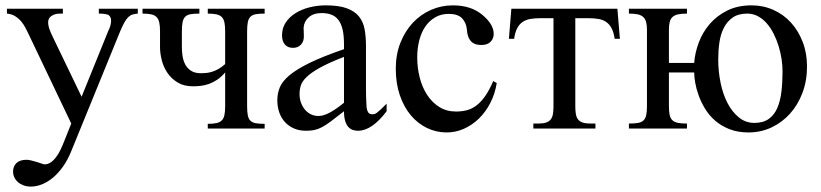

<svg xmlns="http://www.w3.org/2000/svg" viewBox="-20 -480 3067 717"><path d="M494.6 -429.2Q483.9 -428.2 475.6 -426Q467.3 -423.8 459.7 -416.7Q452.1 -409.7 444.8 -396.7Q437.5 -383.8 428.2 -361.8L246.1 84.5Q233.4 116.2 216.1 140.9Q198.7 165.5 179 182.4Q159.2 199.2 137.7 208Q116.2 216.8 95.2 216.8Q80.6 216.8 68.4 212.4Q56.2 208 47.4 200.4Q38.6 192.9 33.7 182.6Q28.8 172.4 28.8 160.6Q28.8 141.1 41.5 128.9Q54.2 116.7 79.1 116.7Q86.9 116.7 97.4 119.4Q107.9 122.1 118.2 125.2Q128.4 128.4 136.2 131.1Q144 133.8 147 133.8Q154.8 133.8 163.1 130.1Q171.4 126.5 179.9 117.9Q188.5 109.4 197.3 95.2Q206.1 81.1 214.8 59.6L246.1 -18.6L85.4 -355.5Q81.1 -364.3 75 -376.2Q68.8 -388.2 59.6 -399.4Q50.3 -410.6 37.1 -419.2Q23.9 -427.7 5.9 -429.2V-447.3H214.8V-429.2H204.1Q186 -429.2 172.9 -420.9Q159.7 -412.6 159.7 -396.5Q159.7 -386.2 163.8 -373.5Q168 -360.8 176.3 -343.8L284.7 -118.7L384.8 -365.7Q392.1 -379.4 394.3 -394.8Q396.5 -410.2 390.6 -418.5Q389.2 -420.4 387.2 -422.4Q385.3 -424.3 380.9 -425.8Q376.5 -427.2 368.9 -428.2Q361.3 -429.2 349.1 -429.2V-447.3H494.6Z M755.9 0V-17.6Q775.4 -17.6 788.1 -20.3Q800.8 -22.9 808.1 -30.3Q815.4 -37.6 818.1 -50.5Q820.8 -63.5 820.8 -83.5V-209.5Q806.2 -192.4 790.8 -182.1Q775.4 -171.9 760 -166.5Q744.6 -161.1 729.7 -159.4Q714.8 -157.7 700.7 -157.7Q666.5 -157.7 643.1 -172.1Q619.6 -186.5 605 -208.3Q590.3 -230 584 -255.6Q577.6 -281.2 577.6 -303.2V-362.8Q577.6 -383.3 574.7 -396.2Q571.8 -409.2 564.5 -416.5Q557.1 -423.8 544.4 -426.5Q531.7 -429.2 512.2 -429.2V-447.3H724.6V-429.2Q704.6 -429.2 691.9 -427Q679.2 -424.8 671.9 -417.7Q664.6 -410.6 661.9 -397.5Q659.2 -384.3 659.2 -362.8V-303.2Q659.2 -288.6 661.6 -271.5Q664.1 -254.4 671.4 -240Q678.7 -225.6 692.9 -216.1Q707 -206.5 730.5 -206.5Q739.7 -206.5 750 -207.5Q760.3 -208.5 771.7 -211.9Q783.2 -215.3 795.4 -222.2Q807.6 -229 820.8 -240.7V-362.8Q820.8 -383.3 818.1 -396.2Q815.4 -409.2 808.1 -416.5Q800.8 -423.8 788.1 -426.5Q775.4 -429.2 755.9 -429.2V-447.3H968.3V-429.2Q948.2 -429.2 935.5 -427Q922.9 -424.8 915.5 -417.7Q908.2 -410.6 905.5 -397.5Q902.8 -384.3 902.8 -362.8V-83.5Q902.8 -62 905.5 -48.8Q908.2 -35.6 915.5 -28.8Q922.9 -22 935.5 -19.8Q948.2 -17.6 968.3 -17.6V0Z M1264.6 -267.6Q1208 -245.6 1175 -227.3Q1142.1 -209 1125 -192.4Q1107.9 -175.8 1103.3 -160.4Q1098.6 -145 1098.6 -128.9Q1098.6 -111.3 1104 -96.7Q1109.4 -82 1118.4 -71Q1127.4 -60.1 1139.9 -53.7Q1152.3 -47.4 1166.5 -46.9Q1185.5 -45.9 1209.7 -58.6Q1233.9 -71.3 1264.6 -96.2ZM1423.8 -64.5Q1368.7 8.3 1316.9 8.3Q1306.2 8.3 1296.6 4.9Q1287.1 1.5 1280 -6.8Q1272.9 -15.1 1268.8 -29.1Q1264.6 -43 1264.6 -64.5Q1235.4 -41.5 1216.1 -27.1Q1196.8 -12.7 1181.9 -4.9Q1167 2.9 1153.6 5.6Q1140.1 8.3 1122.6 8.3Q1098.6 8.3 1079.1 0.2Q1059.6 -7.8 1045.4 -22.7Q1031.2 -37.6 1023.4 -58.8Q1015.6 -80.1 1015.6 -106Q1015.6 -130.9 1024.7 -153.3Q1033.7 -175.8 1060.5 -198.5Q1087.4 -221.2 1136.2 -245.1Q1185.1 -269 1264.6 -296.4V-314.9Q1264.6 -347.2 1259.5 -369.1Q1254.4 -391.1 1244.1 -405Q1233.9 -418.9 1218 -425Q1202.1 -431.2 1181.2 -431.2Q1150.4 -431.2 1132.8 -415.3Q1115.2 -399.4 1113.8 -376.5L1114.7 -347.2Q1115.7 -326.2 1104.2 -313.7Q1092.8 -301.3 1074.2 -301.3Q1054.7 -301.3 1043.9 -313.7Q1033.2 -326.2 1033.2 -348.1Q1033.2 -374.5 1046.6 -395.3Q1060.1 -416 1082.8 -430.4Q1105.5 -444.8 1135 -452.4Q1164.6 -460 1196.8 -460Q1245.1 -460 1274.7 -449.2Q1304.2 -438.5 1320.3 -418.7Q1336.4 -398.9 1341.6 -370.8Q1346.7 -342.8 1346.7 -307.6V-155.3Q1346.7 -124 1347.7 -104Q1348.6 -84 1349.1 -77.1Q1351.6 -64 1356.4 -58.6Q1361.3 -53.2 1370.6 -53.2Q1375 -53.2 1378.7 -54.2Q1382.3 -55.2 1387.9 -59.3Q1393.6 -63.5 1401.9 -71.3Q1410.2 -79.1 1423.8 -92.8Z M1835 -169.9Q1828.6 -129.4 1811 -95.5Q1793.5 -61.5 1768.3 -37.1Q1743.2 -12.7 1712.2 1Q1681.2 14.6 1648.4 14.6Q1608.9 14.6 1574.2 -2.2Q1539.6 -19 1513.7 -50Q1487.8 -81.1 1472.9 -125Q1458 -168.9 1458 -223.1Q1458 -276.4 1475.1 -319.8Q1492.2 -363.3 1521.2 -394.5Q1550.3 -425.8 1589.1 -442.9Q1627.9 -460 1671.4 -460Q1738.3 -460 1780.3 -425.3Q1801.3 -408.2 1812.5 -390.1Q1823.7 -372.1 1823.7 -353.5Q1823.7 -336.4 1812.3 -324.2Q1800.8 -312 1777.8 -312Q1770.5 -312 1761.7 -313.5Q1752.9 -314.9 1744.9 -320.6Q1736.8 -326.2 1731 -337.6Q1725.1 -349.1 1723.6 -369.1Q1721.2 -395.5 1705.3 -411.9Q1689.5 -428.2 1655.8 -428.2Q1627.9 -428.2 1606 -415.8Q1584 -403.3 1568.8 -381.6Q1553.7 -359.9 1545.9 -330.1Q1538.1 -300.3 1538.1 -265.6Q1538.1 -226.1 1547.6 -189.5Q1557.1 -152.8 1575.7 -124.8Q1594.2 -96.7 1621.1 -80.1Q1647.9 -63.5 1683.1 -63.5Q1703.6 -63.5 1722.4 -68.1Q1741.2 -72.8 1758.3 -85.4Q1775.4 -98.1 1791.3 -120.4Q1807.1 -142.6 1821.8 -177.2Z M2275.4 -335Q2272 -358.9 2264.2 -374Q2256.3 -389.2 2244.1 -397.7Q2231.9 -406.2 2215.1 -409.2Q2198.2 -412.1 2176.3 -412.1H2128.4V-83.5Q2128.4 -66.9 2130.4 -54.7Q2132.3 -42.5 2138.4 -34.4Q2144.5 -26.4 2155.5 -22.5Q2166.5 -18.6 2184.6 -18.6H2203.6V0H1971.7V-18.6H1990.7Q2008.8 -18.6 2019.8 -22.5Q2030.8 -26.4 2036.9 -34.4Q2043 -42.5 2044.9 -54.7Q2046.9 -66.9 2046.9 -83.5V-412.1H1998.5Q1977.1 -412.1 1960.2 -409.2Q1943.4 -406.2 1931.2 -397.7Q1918.9 -389.2 1911.1 -374Q1903.3 -358.9 1899.9 -335H1880.4L1889.6 -447.3H2285.6L2294.9 -335Z M2902.3 -213.9Q2902.3 -235.4 2898.7 -259.5Q2895 -283.7 2887.7 -307.6Q2880.4 -331.5 2869.4 -353.5Q2858.4 -375.5 2843.8 -392.3Q2829.1 -409.2 2810.8 -419.2Q2792.5 -429.2 2770.5 -429.2Q2737.3 -429.2 2716.3 -414.6Q2695.3 -399.9 2683.1 -376Q2670.9 -352.1 2666.5 -321.5Q2662.1 -291 2662.1 -258.8Q2662.1 -213.9 2670.9 -170.9Q2679.7 -127.9 2697 -94.7Q2714.4 -61.5 2739.5 -41.3Q2764.6 -21 2797.4 -21Q2830.1 -21 2850.8 -35.9Q2871.6 -50.8 2882.8 -76.9Q2894 -103 2898.2 -138.2Q2902.3 -173.3 2902.3 -213.9ZM2993.7 -231.9Q2993.7 -178.2 2976.6 -133.1Q2959.5 -87.9 2929.9 -55.2Q2900.4 -22.5 2860.6 -3.9Q2820.8 14.6 2775.4 14.6Q2734.9 14.6 2704.1 2.4Q2673.3 -9.8 2650.6 -29.5Q2627.9 -49.3 2613 -74Q2598.1 -98.6 2589.1 -123.5Q2580.1 -148.4 2576.2 -171.1Q2572.3 -193.8 2572.3 -209.5H2478V-84.5Q2478 -64 2480.7 -51Q2483.4 -38.1 2491 -31Q2498.5 -23.9 2511.7 -21.2Q2524.9 -18.6 2545.4 -18.6V0H2328.6V-18.6Q2349.6 -18.6 2362.8 -21Q2376 -23.4 2383.3 -30.5Q2390.6 -37.6 2393.3 -50.5Q2396 -63.5 2396 -84.5V-368.7Q2396 -386.2 2392.8 -397.9Q2389.6 -409.7 2381.8 -416.7Q2374 -423.8 2361.1 -426.5Q2348.1 -429.2 2328.6 -429.2V-447.3H2545.4V-429.2Q2525.4 -429.2 2512.5 -426.5Q2499.5 -423.8 2491.7 -416.7Q2483.9 -409.7 2481 -397.9Q2478 -386.2 2478 -368.7V-245.1H2572.3Q2575.2 -283.2 2589.6 -321.5Q2604 -359.9 2630.6 -390.6Q2657.2 -421.4 2696 -440.7Q2734.9 -460 2787.1 -460Q2830.1 -460 2867.9 -443.1Q2905.8 -426.3 2933.6 -395.8Q2961.4 -365.2 2977.5 -323.5Q2993.7 -281.7 2993.7 -231.9Z"/></svg>

Font: Doulos SIL CyrE
Style: Regular
Weight: 400
Designer: Walt Agee, Victor Gaultney, Peter Martin, Debbi Hosken, Becca Hirsbrunner
Foundry: SIL International
Version: Version 5.000